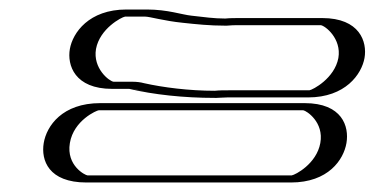

<svg xmlns="http://www.w3.org/2000/svg" viewBox="-20 -541 788 404"><path d="M162 -157H592C637 -157 681 -195 689 -240C697 -285 666 -324 621 -324H191C145 -324 100 -286 92 -240C84 -194 116 -157 162 -157ZM216 -354C171 -354 139 -393 147 -438C155 -483 201 -521 246 -521H289C316 -521 348 -510 376 -508C402 -505 429 -502 457 -502C466 -503 477 -503 488 -503H658C703 -503 735 -464 727 -419C719 -374 673 -336 628 -336H458C449 -336 440 -336 433 -335C371 -335 312 -342 263 -353C261 -354 259 -354 256 -354ZM164 -172C126 -172 100 -203 107 -240C114 -277 150 -309 188 -309H618C655 -309 681 -277 674 -240C667 -203 631 -172 594 -172ZM485 -488H655C691 -488 718 -455 712 -419C706 -383 668 -351 631 -351H461C452 -351 441 -351 435 -350C374 -350 316 -356 270 -367C265 -369 263 -369 259 -369H219C183 -369 156 -402 162 -438C168 -474 206 -506 243 -506H286C310 -506 342 -496 372 -493C400 -490 425 -487 454 -487C463 -488 474 -488 485 -488ZM164 -172H594C631 -172 667 -203 674 -240C681 -277 655 -309 618 -309H188C150 -309 114 -277 107 -240C100 -203 126 -172 164 -172ZM454 -487C425 -487 400 -490 372 -493C342 -496 310 -506 286 -506H243C206 -506 168 -474 162 -438C156 -402 183 -369 219 -369H259C263 -369 265 -369 270 -367C316 -356 374 -350 435 -350C441 -351 452 -351 461 -351H631C668 -351 706 -383 712 -419C718 -455 691 -488 655 -488H485C474 -488 463 -488 454 -487ZM162 -157C116 -157 84 -194 92 -240C100 -286 145 -324 191 -324H621C666 -324 697 -285 689 -240C681 -195 637 -157 592 -157ZM458 -336H628C673 -336 719 -374 727 -419C735 -464 703 -503 658 -503H488C477 -503 465 -503 457 -502C428 -502 404 -505 376 -508C348 -510 317 -521 289 -521H246C201 -521 155 -483 147 -438C139 -393 171 -354 216 -354H256C260 -354 259 -354 264 -353C311 -342 370 -335 432 -335H433C439 -336 449 -336 458 -336ZM164 -172C160 -172 119 -192 127 -240C135 -288 184 -309 188 -309H618C625 -308 662 -284 654 -240C646 -196 601 -173 594 -172ZM485 -488H655C664 -487 699 -460 692 -419C684 -376 638 -352 631 -351H461C451 -351 441 -351 432 -350C378 -350 323 -357 283 -366C276 -368 267 -369 259 -369H219C210 -370 175 -397 182 -438C190 -481 236 -505 243 -506H286C295 -506 325 -497 365 -493C393 -490 421 -487 454 -487H457C466 -488 474 -488 485 -488ZM162 -157H592C671 -157 703 -205 709 -240C715 -275 700 -324 621 -324H191C111 -324 78 -276 72 -240C66 -204 82 -157 162 -157ZM458 -336H628C707 -336 741 -385 747 -419C753 -453 737 -503 658 -503H488C476 -503 463 -503 454 -502C430 -502 410 -505 383 -508C363 -510 333 -521 289 -521H246C167 -521 133 -472 127 -438C121 -404 137 -354 216 -354H252C303 -342 366 -335 432 -335H436C442 -335 449 -336 458 -336Z"/></svg>

Font: Blanket
Style: Black
Weight: 900
Foundry: Cannot Into Space Fonts
Version: Version 0.9